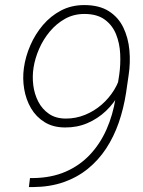

<svg xmlns="http://www.w3.org/2000/svg" viewBox="-20 -741 574 769"><path d="M100.1 -27.8H113.3Q186 -28.8 242.4 -53.2Q298.8 -77.6 339.8 -121.1Q380.9 -164.6 406.5 -222.4Q432.1 -280.3 442.9 -347.7L457.5 -441.4Q463.4 -481.9 461.4 -524.7Q459.5 -567.4 444.8 -603.8Q430.2 -640.1 399.4 -662.6Q368.7 -685.1 317.9 -685.1Q275.4 -685.1 240.7 -665.8Q206.1 -646.5 179.7 -615Q153.3 -583.5 136.7 -545.4Q120.1 -507.3 114.3 -469.7Q108.9 -435.1 113.3 -399.7Q117.7 -364.3 133.3 -334Q148.9 -303.7 176.3 -284.9Q203.6 -266.1 244.1 -266.1Q283.7 -266.1 320.1 -280.8Q356.4 -295.4 386.5 -321.3Q416.5 -347.2 437.3 -381.1Q458 -415 465.8 -453.1L487.3 -453.6Q480 -408.2 458.5 -367.9Q437 -327.6 404.3 -296.6Q371.6 -265.6 330.1 -247.8Q288.6 -230 240.7 -230.5Q192.9 -230.5 158.7 -251.7Q124.5 -272.9 104.2 -307.6Q84 -342.3 76.9 -384.3Q69.8 -426.3 75.7 -468.8Q82 -514.6 101.6 -559.6Q121.1 -604.5 152.1 -640.9Q183.1 -677.2 224.6 -699Q266.1 -720.7 317.4 -720.7Q377.4 -720.7 415.8 -696.3Q454.1 -671.9 473.9 -630.9Q493.7 -589.8 498.3 -540Q502.9 -490.2 495.1 -439.5L484.9 -369.1Q475.1 -306.2 455.6 -249.8Q436 -193.4 405.3 -146.5Q374.5 -99.6 331.8 -64.9Q289.1 -30.3 234.4 -11.2Q179.7 7.8 111.3 8.3H95.7Z"/></svg>

Font: Roboto ExtraLight
Style: Italic
Weight: 250
Designer: Christian Robertson
Foundry: Google
Version: Version 3.009; 2024